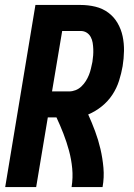

<svg xmlns="http://www.w3.org/2000/svg" viewBox="-20 -755 540 775"><path d="M1 0 123 -735H305Q336 -735 365 -728Q394 -721 417 -704Q440 -687 454.5 -662Q469 -637 475 -608.5Q481 -580 480.5 -549.5Q480 -519 475 -488Q470 -459 460.5 -429Q451 -399 433.5 -372.5Q416 -346 390.5 -325.5Q365 -305 336 -293Q351 -260 364 -225Q377 -190 385.5 -153.5Q394 -117 397.5 -78Q401 -39 394 0H269Q275 -38 271.5 -75Q268 -112 258.5 -147Q249 -182 236 -215.5Q223 -249 208 -281H173L126 0ZM259 -386Q272 -386 285 -391Q298 -396 308.5 -406Q319 -416 326.5 -428Q334 -440 339 -452.5Q344 -465 347 -478Q350 -491 353 -505Q355 -518 356 -531Q357 -544 356.5 -557Q356 -570 354 -582.5Q352 -595 346 -606Q340 -617 329.5 -623.5Q319 -630 305 -630H231L190 -386Z"/></svg>

Font: Iosevka Curly XBdObl
Style: Regular
Weight: 800
Italic angle: -9°
Monospace: yes
Designer: Belleve Invis
Foundry: Belleve Invis
Version: Version 11.1.0; ttfautohint (v1.8.3)